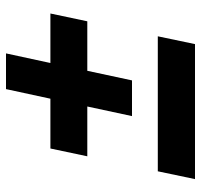

<svg xmlns="http://www.w3.org/2000/svg" viewBox="-35 -634 670 640"><g transform="rotate(-90 300.0 -314.0)"><path d="M233 -209 265 -358H99L125 -481H291L323 -629H442L410 -481H575L549 -358H384L352 -209ZM23 1 49 -123H499L473 1Z"/></g></svg>

Font: Red Hat Display Black
Style: Italic
Weight: 900
Italic angle: -12°
Designer: Pentagram, MCKL
Foundry: Pentagram, MCKL
Version: Version 1.023; ttfautohint (v1.8.3)